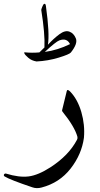

<svg xmlns="http://www.w3.org/2000/svg" viewBox="-103 -755 523 1004"><path d="M246.1 -278.8Q249 -291 263.7 -276.4Q302.7 -236.3 322.3 -169.2Q341.8 -102.1 335.9 -34.7Q324.2 52.2 266.1 126.7Q208 201.2 114.3 225.6Q88.9 232.4 66.4 224.6Q-50.8 185.1 -79.1 167.5Q-83 165 -83 161.1Q-83 157.2 -79.6 154.3Q-76.2 151.4 -71.3 152.8Q-2.9 173.8 46.9 167.5Q96.7 161.1 161.1 119.6Q256.8 57.6 299.8 -24.4Q303.7 -31.7 301.8 -40Q287.1 -92.8 223.6 -171.4Q220.7 -175.8 221.7 -178.7ZM127.4 -734.4Q135.3 -738.3 137.2 -722.7Q157.2 -579.1 147.5 -521Q178.2 -554.2 208 -576.2Q237.8 -598.1 260.3 -589.4Q282.7 -581.1 293.7 -554.2Q304.7 -527.3 267.6 -480.5Q259.8 -470.7 203.9 -453.6Q147.9 -436.5 87.9 -433.6Q62 -438 45.2 -452.6Q28.3 -467.3 24.9 -474.9Q21.5 -482.4 26.9 -481.4Q64 -477.5 103 -481L129.4 -506.8Q132.8 -577.6 112.8 -702.6Q112.3 -705.1 117.7 -718.8Q123 -732.4 127.4 -734.4ZM207.5 -543.9Q189 -537.1 131.3 -483.4Q198.7 -492.7 263.2 -524.4Q246.6 -558.1 207.5 -543.9Z"/></svg>

Font: Amiri
Style: Regular
Weight: 400
Designer: Khaled Hosny
Version: Version 000.108